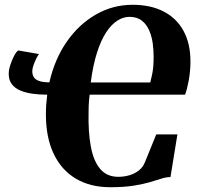

<svg xmlns="http://www.w3.org/2000/svg" viewBox="-20 -772 822 803"><path d="M440.5 11Q358 11 297.8 -24.5Q237.5 -60 204.8 -128.2Q172 -196.5 172 -293.5Q172 -314.5 173.2 -333.2Q174.5 -352 177.5 -376Q143.5 -376 114.5 -380.2Q85.5 -384.5 63.2 -394.2Q41 -404 28.8 -421Q16.5 -438 16.5 -463.5Q16.5 -479.5 23.2 -500.5Q30 -521.5 39.2 -538.8Q48.5 -556 56.5 -561L143 -546Q138.5 -540.5 132 -527.5Q125.5 -514.5 120.2 -499.8Q115 -485 115 -474.5Q115 -460.5 120.8 -450.2Q126.5 -440 141.8 -434Q157 -428 186.5 -427.5Q208.5 -524.5 259.2 -597.5Q310 -670.5 381 -711.2Q452 -752 534.5 -752Q609.5 -752 663.8 -724.2Q718 -696.5 747.2 -643.5Q776.5 -590.5 776.5 -515Q776.5 -475 769.5 -436.5Q762.5 -398 754 -376H355Q353.5 -365 352.5 -354Q351.5 -343 351 -331Q350.5 -319 350.5 -304Q348.5 -220.5 359.8 -159.5Q371 -98.5 399 -65.5Q427 -32.5 474.5 -32.5Q499 -32.5 521.8 -39.2Q544.5 -46 561.5 -59.8Q578.5 -73.5 586.5 -94.5L633.5 -210H722L693 -31.5Q675.5 -31.5 655.2 -25Q635 -18.5 607.2 -10.2Q579.5 -2 539 4.5Q498.5 11 440.5 11ZM608.5 -427Q613 -445 616.2 -460.5Q619.5 -476 621 -493.8Q622.5 -511.5 622.5 -535.5Q622.5 -561.5 618.8 -590.2Q615 -619 604.2 -644.2Q593.5 -669.5 573.5 -685.5Q553.5 -701.5 521 -701.5Q496 -701.5 471.2 -686Q446.5 -670.5 424.5 -637.5Q402.5 -604.5 385.8 -552.2Q369 -500 359.5 -427Z"/></svg>

Font: Merriweather 72pt Black
Style: Italic
Weight: 900
Italic angle: -7.8°
Version: Version 2.101